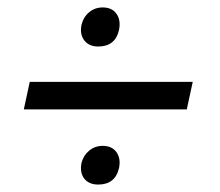

<svg xmlns="http://www.w3.org/2000/svg" viewBox="-20 -487 590 516"><path d="M244 -362Q219 -362 206.5 -378.5Q194 -395 199 -420Q204 -441 219.5 -454Q235 -467 256 -467Q281 -467 293 -450Q305 -433 300 -407Q290 -362 244 -362ZM44 -193 60 -267H498L482 -193ZM244 9Q219 9 206.5 -7Q194 -23 199 -49Q204 -69 219.5 -82Q235 -95 256 -95Q281 -95 293 -78Q305 -61 300 -36Q290 9 244 9Z"/></svg>

Font: EauTestInfant Semibold
Style: Italic
Weight: 600
Italic angle: -12°
Designer: Christian Thalmann (Catharsis Fonts)
Version: Version 0.001;PS 000.001;hotconv 1.0.88;makeotf.lib2.5.64775